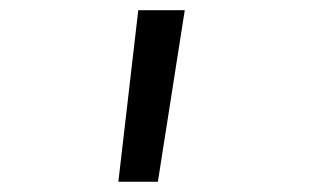

<svg xmlns="http://www.w3.org/2000/svg" viewBox="-20 -144 626 377"><path d="M212.4 212.9 251.5 -124H342.8L290 212.9Z"/></svg>

Font: Cascadia Mono SemiLight
Style: Regular
Weight: 350
Monospace: yes
Designer: Aaron Bell
Foundry: Saja Typeworks
Version: Version 2404.023; ttfautohint (v1.8.4)